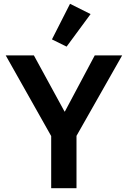

<svg xmlns="http://www.w3.org/2000/svg" viewBox="-20 -989 672 1009"><path d="M249 0V-274L10 -698H158L319 -403H321L478 -698H622L382 -275V0ZM330 -744 253 -782 348 -969 456 -915Z"/></svg>

Font: IBM Plex Sans Arabic SemiBold
Style: Regular
Weight: 600
Designer: Mike Abbink, Paul van der Laan, Pieter van Rosmalen, Wael Morcos, Khajak Apelian
Foundry: Bold Monday
Version: Version 1.1